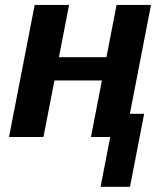

<svg xmlns="http://www.w3.org/2000/svg" viewBox="-20 -548 640 768"><path d="M556.6 -92.8 500 199.2H382.3L420.9 0H343.8L387.7 -226.1H197.8L153.8 0H16.1L118.7 -528.3H256.3L215.8 -319.3H405.8L446.3 -528.3H584L499.5 -92.8Z"/></svg>

Font: Liberation Mono
Style: Bold Italic
Weight: 700
Italic angle: -12°
Monospace: yes
Designer: Steve Matteson
Foundry: Ascender Corporation
Version: Version 2.1.5